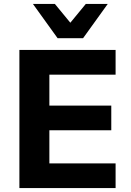

<svg xmlns="http://www.w3.org/2000/svg" viewBox="-20 -960 671 980"><path d="M79 0V-705H570V-579H232V-421H548V-295H232V-126H570V0ZM274 -765 148 -940H260L339 -844L418 -940H530L404 -765Z"/></svg>

Font: Nunito Sans 10pt ExtraBold
Style: Regular
Weight: 800
Designer: Vernon Adams
Foundry: Vernon Adams
Version: Version 3.101;gftools[0.9.27]